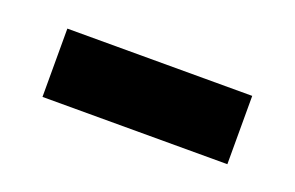

<svg xmlns="http://www.w3.org/2000/svg" viewBox="-32 -390 373 243"><g transform="rotate(20 154.5 -268.0)"><path d="M30 -222V-314H279V-222Z"/></g></svg>

Font: Noto Sans Adlam Medium
Style: Regular
Weight: 500
Version: Version 3.001